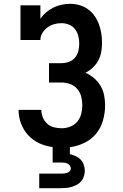

<svg xmlns="http://www.w3.org/2000/svg" viewBox="-20 -763 640 1003"><path d="M185 220V144H300Q308 144 316 143Q324 142 331.5 139.5Q339 137 344.5 131Q350 125 350 117Q350 109 345 102Q340 95 332.5 91.5Q325 88 316.5 87Q308 86 300 86H255V5Q219 1 185.5 -14.5Q152 -30 127.5 -56.5Q103 -83 90 -117.5Q77 -152 77 -189H196Q196 -168 204 -149Q212 -130 227 -116.5Q242 -103 262 -98Q282 -93 302 -93Q325 -93 347 -101.5Q369 -110 384 -128Q399 -146 404.5 -168.5Q410 -191 410 -214Q410 -237 404 -259.5Q398 -282 382.5 -299.5Q367 -317 345 -324.5Q323 -332 300 -332H236V-433H300Q320 -433 339 -439.5Q358 -446 371 -461Q384 -476 389 -495.5Q394 -515 394 -535Q394 -555 389 -575Q384 -595 371.5 -611Q359 -627 340 -634.5Q321 -642 301 -642Q281 -642 262 -636.5Q243 -631 227.5 -619.5Q212 -608 201.5 -591Q191 -574 191 -554H87V-735H191V-665Q204 -684 221 -698.5Q238 -713 258 -723Q278 -733 300.5 -738Q323 -743 345 -743Q370 -743 394 -736.5Q418 -730 438.5 -715.5Q459 -701 473.5 -680.5Q488 -660 496.5 -637Q505 -614 509 -589.5Q513 -565 513 -540Q513 -516 509 -492.5Q505 -469 494 -448Q483 -427 465.5 -410.5Q448 -394 427 -383Q451 -372 471.5 -354.5Q492 -337 505.5 -314Q519 -291 524 -265Q529 -239 529 -212Q529 -173 518 -134Q507 -95 482 -64.5Q457 -34 420.5 -16.5Q384 1 345 6V42Q360 46 375 52.5Q390 59 401 70.5Q412 82 417.5 97.5Q423 113 423 129Q423 143 418.5 157.5Q414 172 405 183Q396 194 383.5 201Q371 208 357 212.5Q343 217 328.5 218.5Q314 220 300 220Z"/></svg>

Font: Iosevka Plex Etoile
Style: Bold
Weight: 700
Designer: Belleve Invis
Foundry: Belleve Invis
Version: Version 25.1.1; ttfautohint (v1.8.4)